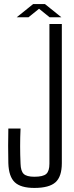

<svg xmlns="http://www.w3.org/2000/svg" viewBox="-20 -918 362 944"><path d="M149 6Q82 6 52.5 -22Q23 -50 21 -116Q20 -163 20 -201Q20 -239 21 -286H81Q79 -242 79 -199.5Q79 -157 81 -113Q82 -77 96.5 -63Q111 -49 149 -49Q192 -49 207.5 -63Q223 -77 223 -113V-800H284V-116Q284 -50 253 -22Q222 6 149 6ZM62 -833 143 -898H201L282 -833H224L172 -875L120 -833Z"/></svg>

Font: Big Shoulders Text Light
Style: Regular
Weight: 300
Designer: Patric King
Foundry: XO Type Co
Version: Version 1.000; ttfautohint (v1.8.2)